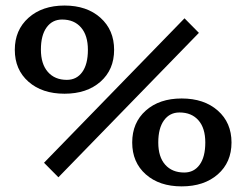

<svg xmlns="http://www.w3.org/2000/svg" viewBox="-20 -662 885 690"><path d="M203.1 -591.8Q168 -591.8 147.5 -563.5Q127 -535.2 127 -483.9Q127 -432.1 151.9 -403.6Q176.8 -375 220.2 -375Q255.4 -375 275.6 -403.1Q295.9 -431.2 295.9 -482.9Q295.9 -534.7 271.2 -563.2Q246.6 -591.8 203.1 -591.8ZM211.9 -325.2Q131.3 -325.2 82.3 -368.4Q33.2 -411.6 33.2 -482.9Q33.2 -554.2 82.5 -598.1Q131.8 -642.1 211.9 -642.1Q292 -642.1 341.1 -598.1Q390.1 -554.2 390.1 -482.9Q390.1 -411.6 341.1 -368.4Q292 -325.2 211.9 -325.2ZM625 -257.8Q589.8 -257.8 569.3 -229.5Q548.8 -201.2 548.8 -149.9Q548.8 -98.1 573.7 -70.1Q598.6 -42 642.1 -42Q677.2 -42 697.5 -70.1Q717.8 -98.1 717.8 -149.9Q717.8 -201.7 693.1 -229.7Q668.5 -257.8 625 -257.8ZM632.8 -308.1Q713.4 -308.1 762.7 -264.6Q812 -221.2 812 -149.9Q812 -78.6 762.7 -35.4Q713.4 7.8 632.8 7.8Q552.7 7.8 503.9 -35.4Q455.1 -78.6 455.1 -149.9Q455.1 -221.2 503.9 -264.6Q552.7 -308.1 632.8 -308.1ZM643.1 -596.2 694.8 -543.9 189.9 -24.9 138.2 -77.1Z"/></svg>

Font: Resagokr
Style: Bold
Weight: 600
Designer: gluk
Foundry: gluk
Version: Version 0.95